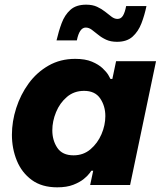

<svg xmlns="http://www.w3.org/2000/svg" viewBox="-20 -792 688 822"><path d="M481 -613Q454 -613 434.5 -622Q415 -631 400 -643.5Q385 -656 372.5 -665Q360 -674 347 -674Q320 -674 309 -619H222Q231 -658 244 -693Q257 -728 281.5 -750Q306 -772 349 -772Q376 -772 395.5 -763Q415 -754 430 -742Q445 -730 457.5 -720.5Q470 -711 483 -711Q498 -711 506.5 -725Q515 -739 520 -766H607Q599 -727 585.5 -692Q572 -657 547.5 -635Q523 -613 481 -613ZM302 -540Q345 -540 373.5 -528Q402 -516 419 -500Q436 -484 444 -470.5Q452 -457 453 -454H461L477 -530H648L537 0H366L379 -61H371Q371 -61 363.5 -50.5Q356 -40 339 -26Q322 -12 294 -1Q266 10 225 10Q159 10 116 -21.5Q73 -53 52 -104.5Q31 -156 31 -215Q31 -272 49.5 -329.5Q68 -387 102.5 -434.5Q137 -482 187.5 -511Q238 -540 302 -540ZM340 -403Q297 -403 266.5 -377Q236 -351 220 -312Q204 -273 204 -234Q204 -191 225.5 -159Q247 -127 295 -127Q337 -127 367.5 -153Q398 -179 414.5 -217.5Q431 -256 431 -295Q431 -338 409 -370.5Q387 -403 340 -403Z"/></svg>

Font: Be Vietnam Pro ExtraBold
Style: Italic
Weight: 800
Italic angle: -12°
Designer: Lam Bao, Tony Le, Vietanh Nguyen
Foundry: Yellow Type Foundry
Version: Version 1.002; ttfautohint (v1.8.3)